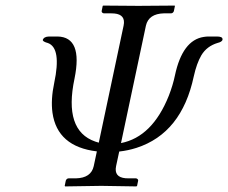

<svg xmlns="http://www.w3.org/2000/svg" viewBox="-20 -666 817 688"><path d="M727.5 -535.2H756.8Q777.3 -535.2 777.3 -525.9Q777.3 -523.9 777.3 -522.9Q774.4 -515.6 759.8 -512.2Q721.2 -500.5 701.7 -468.3Q684.6 -439 674.3 -392.1Q630.9 -188.5 469.2 -136.2Q439 -126.5 407.2 -123L396 -70.8Q387.7 -31.2 429.7 -27.3Q436 -26.9 441.9 -26.9H467.8Q475.1 -24.9 475.1 -19L471.2 0L468.8 2Q467.8 2 342.8 0L213.4 2L211.9 0L215.8 -19Q218.8 -26.4 225.6 -26.9H252Q306.6 -28.3 315.9 -70.8L327.1 -123.5Q185.1 -140.6 168 -262.2Q161.6 -309.1 174.3 -369.1Q200.7 -493.7 151.9 -511.7Q148.4 -513.2 144 -514.2Q132.8 -518.6 133.3 -522.9Q137.2 -534.7 155.8 -535.2H186.5Q277.3 -533.2 247.1 -384.8Q207.5 -198.2 321.3 -158.7Q328.1 -156.2 334 -154.8L422.9 -574.2Q431.2 -613.8 389.6 -617.7Q383.3 -618.2 377.4 -618.2H351.6Q344.2 -620.1 344.2 -626L348.1 -645L350.1 -646Q351.1 -646 476.1 -645L605.5 -646L606.9 -645L603 -626Q600.1 -618.7 593.3 -618.2H567.4Q512.7 -616.7 502.9 -574.2L413.6 -153.3Q525.9 -175.3 585 -323.2Q599.6 -360.8 606.9 -396Q633.8 -522 710 -533.7Q718.8 -535.2 727.5 -535.2Z"/></svg>

Font: Linux Biolinum Slanted O
Style: Slanted
Weight: 400
Designer: Philipp H. Poll
Foundry: Philipp H. Poll
Version: Version 1.0.4